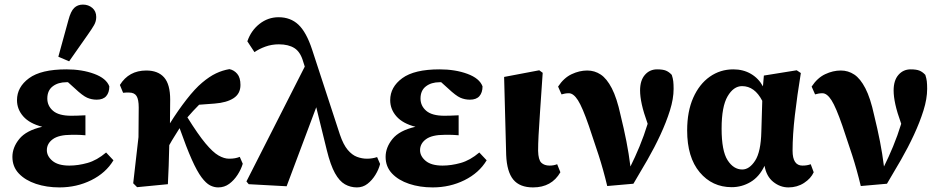

<svg xmlns="http://www.w3.org/2000/svg" viewBox="-20 -801 4093 836"><path d="M239 15Q183 15 136.5 -0.5Q90 -16 62 -45.5Q34 -75 34 -118Q34 -159 64 -196Q94 -233 164 -249Q109 -263 81.5 -294Q54 -325 54 -365Q54 -422 106.5 -460.5Q159 -499 269 -499Q337 -499 390 -479.5Q443 -460 456 -425Q456 -398 442.5 -382.5Q429 -367 401 -367Q379 -367 359.5 -375.5Q340 -384 306 -416L276 -443Q275 -443 273 -443Q271 -443 269 -443Q233 -443 209.5 -425Q186 -407 186 -372Q186 -340 211 -318.5Q236 -297 290 -297Q305 -297 317 -297.5Q329 -298 352 -299V-212Q327 -214 314.5 -214Q302 -214 291 -214Q236 -214 210 -195Q184 -176 184 -147Q184 -121 208.5 -100.5Q233 -80 282 -80Q320 -80 361 -91.5Q402 -103 442 -137L474 -103Q441 -48 377.5 -16.5Q314 15 239 15ZM234 -554 278 -714Q288 -752 303 -766.5Q318 -781 341 -781Q365 -781 382 -766.5Q399 -752 399 -727Q399 -708 389.5 -691.5Q380 -675 363 -651L281 -534Z M577 14 560 -3 583 -204 584 -333Q584 -368 574.5 -383Q565 -398 542 -398Q537 -398 529 -398Q521 -398 516 -397L502 -431Q541 -494 617 -494Q668 -494 694.5 -464Q721 -434 721 -367L720 -264Q755 -320 792 -367.5Q829 -415 860 -441Q892 -468 920.5 -481.5Q949 -495 979 -500Q999 -496 1013 -479.5Q1027 -463 1027 -431Q1027 -393 997 -373.5Q967 -354 914 -350L847 -345Q834 -332 821 -318Q808 -304 796 -290Q842 -216 874.5 -177Q907 -138 931.5 -124Q956 -110 977 -110Q992 -110 1003 -112Q1014 -114 1024 -118L1037 -88Q1030 -64 1014.5 -40Q999 -16 978 -0.5Q957 15 930 15Q912 15 894.5 6Q877 -3 857.5 -29Q838 -55 815 -106.5Q792 -158 762 -243Q751 -225 739.5 -207Q728 -189 717 -169Q716 -124 714.5 -79Q713 -34 711 1Z M1534 15Q1506 15 1482 1.5Q1458 -12 1438.5 -47Q1419 -82 1403 -147L1357 -334L1228 10L1063 1L1053 -11L1307 -511L1300 -533Q1288 -575 1262 -591.5Q1236 -608 1194 -608Q1163 -608 1135.5 -598Q1108 -588 1088 -574L1057 -621Q1073 -668 1110 -697Q1147 -726 1193 -726Q1245 -726 1279.5 -693.5Q1314 -661 1339 -585L1460 -215Q1475 -171 1494 -148.5Q1513 -126 1534.5 -118Q1556 -110 1578 -110Q1601 -110 1622 -117L1635 -87Q1629 -63 1614.5 -39.5Q1600 -16 1580 -0.5Q1560 15 1534 15Z M1864 15Q1808 15 1761.5 -0.5Q1715 -16 1687 -45.5Q1659 -75 1659 -118Q1659 -159 1689 -196Q1719 -233 1789 -249Q1734 -263 1706.5 -294Q1679 -325 1679 -365Q1679 -422 1731.5 -460.5Q1784 -499 1894 -499Q1962 -499 2015 -479.5Q2068 -460 2081 -425Q2081 -398 2067.5 -382.5Q2054 -367 2026 -367Q2004 -367 1984.5 -375.5Q1965 -384 1931 -416L1901 -443Q1900 -443 1898 -443Q1896 -443 1894 -443Q1858 -443 1834.5 -425Q1811 -407 1811 -372Q1811 -340 1836 -318.5Q1861 -297 1915 -297Q1930 -297 1942 -297.5Q1954 -298 1977 -299V-212Q1952 -214 1939.5 -214Q1927 -214 1916 -214Q1861 -214 1835 -195Q1809 -176 1809 -147Q1809 -121 1833.5 -100.5Q1858 -80 1907 -80Q1945 -80 1986 -91.5Q2027 -103 2067 -137L2099 -103Q2066 -48 2002.5 -16.5Q1939 15 1864 15Z M2301 15Q2243 15 2215 -19Q2187 -53 2184 -126L2175 -466L2328 -495L2343 -484Q2336 -380 2331.5 -315.5Q2327 -251 2325 -212Q2323 -173 2323 -144Q2324 -105 2337 -92.5Q2350 -80 2373 -80Q2391 -80 2406 -86L2420 -51Q2382 15 2301 15Z M2624 9Q2607 -62 2586.5 -125.5Q2566 -189 2544 -253Q2516 -334 2496.5 -364.5Q2477 -395 2457 -395Q2447 -395 2439.5 -393.5Q2432 -392 2425 -390L2410 -424Q2435 -462 2469 -478Q2503 -494 2537 -494Q2569 -494 2595.5 -476.5Q2622 -459 2644 -416.5Q2666 -374 2682 -300Q2697 -239 2707.5 -185.5Q2718 -132 2725 -76Q2745 -116 2764.5 -163Q2784 -210 2800 -262Q2782 -312 2774.5 -346.5Q2767 -381 2767 -407Q2767 -451 2788 -475Q2809 -499 2841 -499Q2866 -499 2879.5 -493.5Q2893 -488 2905 -475Q2910 -460 2911.5 -447Q2913 -434 2913 -414Q2913 -371 2897 -320Q2881 -269 2855.5 -214Q2830 -159 2799 -105Q2768 -51 2738 -1Z M3122 -241Q3122 -144 3148 -103.5Q3174 -63 3212 -63Q3243 -63 3268 -101.5Q3293 -140 3295 -228L3299 -362Q3266 -426 3211 -426Q3174 -426 3148 -381.5Q3122 -337 3122 -241ZM3166 14Q3081 14 3026.5 -51Q2972 -116 2972 -233Q2972 -316 2998.5 -375.5Q3025 -435 3070.5 -467Q3116 -499 3173 -499Q3216 -499 3249.5 -479.5Q3283 -460 3302 -425L3306 -472L3449 -495L3467 -483Q3451 -385 3441 -299Q3431 -213 3431 -145Q3431 -80 3474 -80Q3495 -80 3510 -86L3523 -51Q3511 -24 3481 -4.5Q3451 15 3413 15Q3377 15 3347 -9Q3317 -33 3309 -79Q3286 -31 3248 -8.5Q3210 14 3166 14Z M3728 9Q3711 -62 3690.5 -125.5Q3670 -189 3648 -253Q3620 -334 3600.5 -364.5Q3581 -395 3561 -395Q3551 -395 3543.5 -393.5Q3536 -392 3529 -390L3514 -424Q3539 -462 3573 -478Q3607 -494 3641 -494Q3673 -494 3699.5 -476.5Q3726 -459 3748 -416.5Q3770 -374 3786 -300Q3801 -239 3811.5 -185.5Q3822 -132 3829 -76Q3849 -116 3868.5 -163Q3888 -210 3904 -262Q3886 -312 3878.5 -346.5Q3871 -381 3871 -407Q3871 -451 3892 -475Q3913 -499 3945 -499Q3970 -499 3983.5 -493.5Q3997 -488 4009 -475Q4014 -460 4015.5 -447Q4017 -434 4017 -414Q4017 -371 4001 -320Q3985 -269 3959.5 -214Q3934 -159 3903 -105Q3872 -51 3842 -1Z"/></svg>

Font: Source Serif Pro
Style: Bold
Weight: 700
Designer: Frank Grießhammer
Foundry: Adobe Systems Incorporated
Version: Version 3.001;hotconv 1.0.111;makeotfexe 2.5.65597